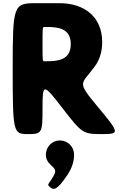

<svg xmlns="http://www.w3.org/2000/svg" viewBox="-20 -845 756 1210"><path d="M60 -413C60 -12 63 0 154 0C245 0 248 -5 248 -163C248 -321 252 -321 374 -163C496 -5 503 0 620 0C736 0 735 -5 597 -171C459 -336 492 -309 577 -426C607 -466 624 -518 624 -580C624 -742 508 -825 355 -825H208C64 -825 60 -813 60 -413ZM248 -567C248 -672 248 -675 259 -675H270C341 -675 426 -670 426 -567C426 -464 341 -459 270 -459H259C248 -459 248 -462 248 -567ZM357 40C407 40 447 80 447 130C447 177 430 219 406 256C336 361 316 351 297 336C278 320 280 321 302 289C349 220 324 222 288 182C276 168 269 150 269 130C269 80 309 40 357 40Z"/></svg>

Font: Hussar Print
Style: Bold
Weight: 700
Foundry: Cannot Into Space Fonts
Version: Version 2.00